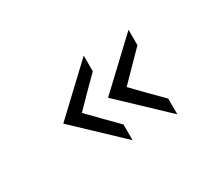

<svg xmlns="http://www.w3.org/2000/svg" viewBox="-68 -556 737 635"><g transform="rotate(-30 300.5 -238.5)"><path d="M288 -239 459 -77V-137Q434 -162 409 -187.5Q384 -213 359 -239Q384 -265 409 -290Q434 -315 459 -341V-400Q416 -359 373.5 -319.5Q331 -280 288 -239ZM117 -239 288 -77V-137Q263 -162 238 -187.5Q213 -213 188 -239Q213 -265 238 -290Q263 -315 288 -340V-400Q245 -359 202.5 -319.5Q160 -280 117 -239Z"/></g></svg>

Font: Josefin Slab Medium
Style: Regular
Weight: 500
Designer: Santiago Orozco
Foundry: Typemade
Version: Version 2.000